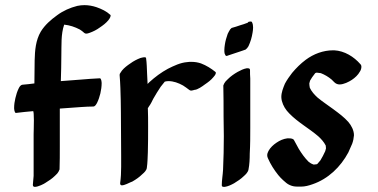

<svg xmlns="http://www.w3.org/2000/svg" viewBox="-20 -715 1472 748"><path d="M356 -687C341 -692 325 -695 309 -695C300 -695 290 -694 281 -692C253 -685 226 -673 203 -656C178 -638 155 -618 139 -592C119 -558 116 -519 115 -480C115 -450 114 -420 114 -390C98 -388 83 -386 68 -385C60 -384 56 -377 53 -371C47 -359 43 -346 40 -333C37 -321 35 -307 35 -294C35 -292 36 -275 42 -275C65 -278 87 -280 109 -282C111 -282 112 -266 112 -247C112 -224 111 -197 111 -192V-30L108 5C108 11 111 13 116 13C129 13 152 1 156 -2C169 -10 183 -19 194 -30L203 -39C207 -44 210 -49 212 -55C213 -85 213 -114 213 -144V-292L296 -298C312 -299 328 -300 343 -300C351 -300 355 -309 358 -314C364 -326 368 -339 371 -351C374 -364 376 -378 376 -391C376 -394 375 -410 369 -410C345 -409 320 -407 296 -405L217 -399C218 -433 219 -466 219 -500C220 -540 217 -581 230 -619C251 -617 272 -610 291 -600C297 -596 303 -592 308 -587C310 -585 313 -584 316 -584C321 -584 325 -586 329 -587C343 -592 357 -599 369 -608C381 -616 393 -625 402 -636C404 -638 411 -648 411 -654C411 -655 411 -656 410 -657C395 -671 376 -680 356 -687Z M778 -386C790 -394 802 -403 811 -414C813 -416 821 -425 821 -431C821 -433 820 -434 819 -435C803 -448 784 -460 763 -468C751 -472 739 -474 726 -474C720 -474 714 -474 709 -473C683 -471 658 -459 634 -447C608 -433 584 -415 562 -395L555 -388L553 -429C552 -449 552 -469 549 -489C549 -491 546 -492 543 -492C537 -492 528 -489 527 -489C514 -484 500 -477 488 -468C476 -460 464 -451 455 -440L449 -431C447 -429 446 -426 446 -423C448 -404 448 -388 449 -372C450 -341 451 -309 451 -277C451 -221 452 -165 452 -108V-65C452 -44 451 -22 448 -1C448 5 451 7 455 7C465 7 482 -2 491 -6C493 -6 496 -8 496 -8C510 -16 523 -25 534 -36C541 -42 551 -51 552 -61C555 -81 555 -101 556 -122C557 -155 557 -188 557 -222C557 -246 557 -270 556 -294C558 -296 559 -298 560 -300C567 -309 572 -320 577 -330C586 -346 596 -362 606 -377L622 -397C627 -398 630 -399 636 -399C656 -399 675 -392 693 -382C701 -377 709 -371 717 -365C719 -363 722 -362 725 -362C729 -362 734 -364 738 -365C749 -365 769 -379 778 -386Z M955 -281V-217C955 -184 955 -150 953 -117C953 -96 952 -74 948 -54C946 -44 937 -35 930 -29C919 -18 905 -9 892 -1C881 5 869 11 856 13H852C848 13 844 12 844 7C844 -13 848 -34 849 -54C851 -98 852 -141 852 -185C852 -210 851 -236 851 -261C851 -301 851 -342 850 -382C852 -388 855 -393 859 -398L868 -407C879 -418 892 -427 906 -435C917 -441 929 -447 941 -449H945C950 -449 954 -448 954 -442C954 -431 954 -420 955 -409ZM953 -631C951 -630 950 -630 948 -630C947 -628 945 -627 944 -626C943 -625 942 -625 941 -625C933 -622 925 -619 917 -617C905 -613 894 -609 882 -606C880 -604 879 -602 877 -601C873 -595 870 -589 867 -583C862 -569 858 -555 856 -541C855 -534 854 -527 854 -520C854 -516 854 -511 855 -507L858 -500C859 -498 861 -497 863 -497C864 -497 865 -497 866 -498L914 -514C922 -517 930 -519 937 -522C941 -525 946 -531 948 -535C956 -552 961 -569 964 -588C965 -594 966 -601 966 -608C966 -615 965 -622 962 -628C961 -631 959 -631 957 -631Z M1278 -519C1239 -519 1202 -505 1171 -482C1151 -467 1134 -450 1118 -431C1108 -418 1098 -404 1090 -389C1083 -372 1076 -355 1076 -337C1076 -332 1077 -327 1078 -322C1083 -303 1093 -287 1107 -273C1141 -238 1184 -215 1220 -184C1231 -174 1242 -162 1249 -148C1249 -145 1250 -141 1250 -137L1247 -126C1241 -113 1235 -101 1228 -90L1216 -76C1215 -76 1214 -75 1213 -75C1210 -75 1207 -74 1204 -74C1202 -74 1200 -74 1199 -75C1193 -77 1187 -81 1182 -85C1167 -100 1155 -117 1144 -135L1126 -168C1123 -175 1114 -176 1106 -176H1099C1084 -174 1070 -168 1057 -159C1045 -151 1033 -140 1026 -127C1023 -121 1021 -116 1021 -110C1021 -106 1022 -102 1024 -98C1034 -75 1048 -53 1064 -33C1070 -26 1076 -19 1083 -13C1091 -6 1099 2 1109 6C1120 11 1129 12 1140 12H1153C1168 12 1183 8 1197 3C1259 -18 1307 -65 1337 -121L1352 -155C1356 -166 1358 -176 1359 -188C1359 -207 1349 -226 1337 -240C1321 -258 1301 -273 1282 -287L1278 -290C1258 -305 1236 -319 1217 -335C1205 -346 1194 -358 1187 -373C1186 -379 1185 -384 1185 -390L1188 -401L1196 -414L1208 -430C1210 -431 1212 -432 1214 -432C1216 -432 1225 -431 1230 -430C1245 -424 1259 -416 1272 -405L1282 -395C1288 -389 1295 -386 1303 -386C1319 -386 1339 -396 1351 -404C1363 -412 1375 -423 1382 -436C1385 -440 1388 -448 1388 -455C1388 -459 1387 -462 1384 -465C1359 -494 1322 -517 1282 -519Z"/></svg>

Font: Petaluma Script
Style: Regular
Weight: 400
Designer: Daniel Spreadbury
Foundry: Steinberg Media Technologies GmbH
Version: Version 1.10